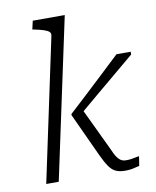

<svg xmlns="http://www.w3.org/2000/svg" viewBox="-85 -823 724 892"><g transform="rotate(-10 277.0 -377.5)"><path d="M387 -100 282 -321 268 -284Q316 -325 363.5 -364.5Q411 -404 458.5 -444Q506 -484 554 -524V-537H487Q445 -497 402.5 -457.5Q360 -418 318 -378.5Q276 -339 233 -300L232 -295L328 -87Q344 -53 358 -33Q372 -13 389.5 -5Q407 3 433 3Q446 3 458 1.5Q470 0 481 -3Q492 -6 501 -8L508 -52Q501 -52 491 -49.5Q481 -47 469.5 -45.5Q458 -44 446 -44Q436 -44 428 -47Q420 -50 413 -57Q406 -64 399.5 -74.5Q393 -85 387 -100ZM61 0H120L282 -758H131L122 -718L132 -716Q157 -711 174 -705.5Q191 -700 199 -693Q207 -686 204 -673Z"/></g></svg>

Font: Roboto Serif 20pt ExtraLight
Style: Italic
Weight: 250
Italic angle: -10°
Version: Version 1.007